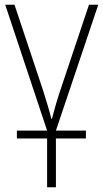

<svg xmlns="http://www.w3.org/2000/svg" viewBox="-20 -549 435 807"><path d="M393 -529H354L232 -165C217 -120 207 -82 198 -49H196C188 -82 177 -118 162 -166L41 -529H2L178 0H51V33H178V238H215V33H341V0H215Z"/></svg>

Font: Noto Sans SemiCondensed ExtraLight
Style: Regular
Weight: 200
Width: 4
Designer: Monotype Design Team
Foundry: Monotype Imaging Inc.
Version: Version 2.013